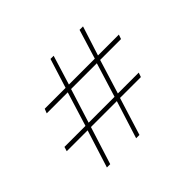

<svg xmlns="http://www.w3.org/2000/svg" viewBox="-131 -758 943 943"><g transform="rotate(-45 340.0 -286.5)"><path d="M130 0 192 -196H47L54 -219H200L255 -397H109L118 -420H263L311 -573H333L286 -420H466L513 -573H537L488 -420H633L625 -397H480L425 -219H570L562 -196H417L356 0H333L395 -196H215L153 0ZM222 -219H402L457 -397H278Z"/></g></svg>

Font: Alumni Sans Thin ExtraLight
Style: Italic
Weight: 250
Italic angle: -8°
Version: Version 1.016